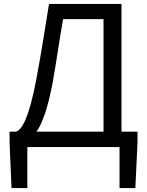

<svg xmlns="http://www.w3.org/2000/svg" viewBox="-20 -753 752 983"><path d="M510 -655V-79H167C199 -125 225 -203 249 -327C271 -451 281 -530 303 -655ZM602 -79V-733H231C206 -576 192 -488 165 -342C128 -148 93 -91 63 -79H29V-23L39 210H120V0H592V210H673L684 -23V-79Z"/></svg>

Font: Noto Sans CJK TC Regular
Style: Regular
Weight: 400
Designer: Ryoko NISHIZUKA (kana & ideographs); Paul D. Hunt (Latin, Greek & Cyrillic); Wenlong ZHANG (bopomofo); Sandoll Communica
Foundry: Adobe Systems Incorporated
Version: Version 1.001;PS 1.001;hotconv 1.0.78;makeotf.lib2.5.61930